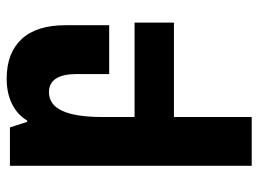

<svg xmlns="http://www.w3.org/2000/svg" viewBox="-122 -432 793 590"><g transform="rotate(-90 275.0 -137.5)"><path d="M60 239V-504H178L195 -451H199Q217 -481 250 -497.5Q283 -514 328 -514Q406 -514 449 -468.5Q492 -423 492 -333V-199H342V-298Q342 -384 286 -384Q210 -384 210 -221V-121H500V0H210V239Z"/></g></svg>

Font: Noto Sans Armenian Condensed ExtraBold
Style: Regular
Weight: 800
Width: 3
Designer: Monotype Design Team
Foundry: Monotype Imaging Inc.
Version: Version 2.008; ttfautohint (v1.8.4.7-5d5b)